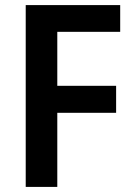

<svg xmlns="http://www.w3.org/2000/svg" viewBox="-20 -734 521 754"><path d="M205 0H81V-714H452V-609H205V-397H436V-291H205Z"/></svg>

Font: Noto Sans Georgian SemiCondensed SemiBold
Style: Regular
Weight: 600
Width: 4
Designer: Monotype Design Team, Akaki Razmadze
Foundry: Google LLC
Version: Version 2.005; ttfautohint (v1.8.4.7-5d5b)